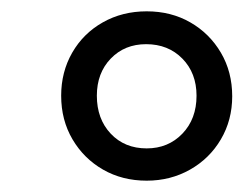

<svg xmlns="http://www.w3.org/2000/svg" viewBox="-20 -733 430 339"><path d="M239 -414Q196 -414 162 -433.5Q128 -453 108 -487Q88 -521 88 -564Q88 -606 107.5 -640Q127 -674 161.5 -693.5Q196 -713 239 -713Q282 -713 316 -693.5Q350 -674 370 -640Q390 -606 390 -563Q390 -521 370 -487Q350 -453 315.5 -433.5Q281 -414 239 -414ZM239 -471Q277 -471 302 -497Q327 -523 327 -564Q327 -604 302 -629.5Q277 -655 238 -655Q200 -655 175.5 -629.5Q151 -604 151 -564Q151 -523 175.5 -497Q200 -471 239 -471Z"/></svg>

Font: Nunito Sans 7pt
Style: Italic
Weight: 400
Italic angle: -9°
Designer: Vernon Adams
Foundry: Vernon Adams
Version: Version 3.101;gftools[0.9.27]